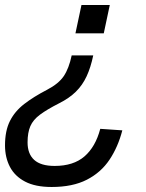

<svg xmlns="http://www.w3.org/2000/svg" viewBox="-59 -584 581 766"><path d="M147 162Q82 162 41 140.5Q0 119 -19.5 81.5Q-39 44 -39 -4Q-39 -62 -19.5 -101Q0 -140 37.5 -169Q75 -198 129 -226Q175 -250 195.5 -280.5Q216 -311 227 -363H313Q303 -315 286.5 -279.5Q270 -244 243.5 -218Q217 -192 177 -172Q128 -147 100.5 -126.5Q73 -106 62 -80.5Q51 -55 51 -16Q51 30 77.5 54Q104 78 159 78Q234 78 278 40Q322 2 341 -70L429 -64Q412 2 378 53Q344 104 287.5 133Q231 162 147 162ZM379 -564 355 -451H242L266 -564Z"/></svg>

Font: Geist
Style: Italic
Weight: 400
Italic angle: -12°
Designer: Basement.studio, Andrés Briganti, Mateo Zaragoza
Foundry: Basement.studio, Vercel, Andrés Briganti, Guido Ferreyra, Mateo Zaragoza
Version: Version 1.500